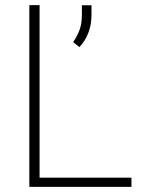

<svg xmlns="http://www.w3.org/2000/svg" viewBox="-20 -731 561 751"><path d="M494.1 -36.1V0H117.2V-36.1ZM134.8 -710.9V0H94.7V-710.9ZM337.9 -710.4V-672.9Q337.9 -634.3 325.2 -601.8Q312.5 -569.3 290.5 -546.9L266.1 -566.4Q283.2 -591.3 291.7 -615.5Q300.3 -639.6 300.3 -671.9V-710.4Z"/></svg>

Font: Roboto ExtraLight
Style: Regular
Weight: 250
Designer: Christian Robertson
Foundry: Google
Version: Version 3.009; 2024